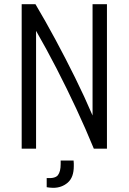

<svg xmlns="http://www.w3.org/2000/svg" viewBox="-20 -713 617 921"><path d="M84 0V-693H150Q197 -614 245.5 -524Q294 -434 340 -341Q386 -248 424 -159V-693H493V0H430Q391 -95 345.5 -192.5Q300 -290 251 -385Q202 -480 153 -565V0ZM235 188Q228 188 218.5 187Q209 186 204 185V141Q245 144 258 127Q271 110 271 74V57H333Q334 64 334 71.5Q334 79 334 84Q334 138 305 163Q276 188 235 188Z"/></svg>

Font: Ubuntu Sans Condensed
Style: Regular
Weight: 400
Width: 3
Designer: Dalton Maag Ltd
Foundry: Dalton Maag Ltd
Version: Version 1.006; ttfautohint (v1.8.4.7-5d5b)